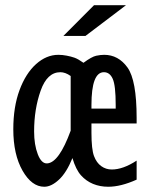

<svg xmlns="http://www.w3.org/2000/svg" viewBox="-20 -710 590 739"><path d="M258.8 -101.6C267.6 -71.9 278.6 -49.8 291.7 -35.2C304.9 -20.5 320.4 -9.5 338.1 -2.2C355.9 5.1 375.3 8.8 396.5 8.8C429 8.8 465.5 -0.3 505.9 -18.6V-91.8C471 -69 439.1 -57.6 410.2 -57.6C395.2 -57.6 381.7 -61.9 369.6 -70.6C357.6 -79.2 348.3 -92.1 341.8 -109.4C335.3 -126.6 332 -156.6 332 -199.2V-234.9H505.9V-256.3C505.9 -353 494.1 -417.6 470.7 -450.2C447.3 -482.7 417.3 -499 380.9 -499C371.7 -499 361.5 -497.8 350.1 -495.4C338.7 -492.9 322.4 -483.9 301.3 -468.3C287.6 -478 276.2 -484.5 267.1 -487.8C258 -491 247.8 -493.7 236.6 -495.8C225.3 -498 214.7 -499 204.6 -499C174 -499 145.4 -487.1 118.9 -463.4C92.4 -439.6 71.1 -406.2 55.2 -363.3C39.2 -320.3 31.2 -270 31.2 -212.4C31.2 -147.6 43.1 -94.6 66.7 -53.2C90.3 -11.9 118.2 8.8 150.4 8.8C168.6 8.8 187.5 -0.3 207 -18.6C226.6 -36.8 243.8 -64.5 258.8 -101.6ZM252 -207C222 -125 191.9 -83 161.6 -81.1C147 -80.1 134.9 -91.8 125.5 -116.2C116 -140.6 111.3 -169.9 111.3 -204.1C111.3 -261.4 119.7 -313.7 136.5 -361.1C153.2 -408.4 178.5 -432.1 212.4 -432.1C218.6 -432.1 225 -430.9 231.7 -428.5C238.4 -426 245.1 -422.4 252 -417.5ZM332 -292V-305.7C332 -348 336 -379.6 344 -400.6C352 -421.6 363.9 -432.1 379.9 -432.1C394.9 -432.1 406.2 -423.7 413.8 -406.7C421.5 -389.8 425.3 -356.1 425.3 -305.7V-292ZM464.8 -689.9H341.8L224.1 -571.8H309.1ZM0 -490.2Z"/></svg>

Font: CodeNewRoman Nerd Font Mono
Style: Regular
Weight: 400
Monospace: yes
Designer: Sam Radian
Foundry: Code New Roman
Version: Version 2.00 November 29, 2014;Nerd Fonts 3.2.1